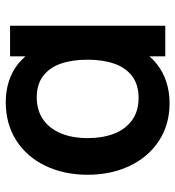

<svg xmlns="http://www.w3.org/2000/svg" viewBox="9 -604 610 668"><g transform="rotate(-90 314.0 -270.0)"><path d="M40 -270Q40 -351.9 71 -416.8Q102 -481.8 159.4 -518.4Q216.8 -555 292.7 -555Q332.2 -555 365.9 -543.9Q399.6 -532.8 425.9 -511.8Q452.2 -490.7 470.3 -460.8L452 -435.5V-540H558.5V0H452V-105.7L470.3 -80.3Q452.2 -50.8 425 -29.2Q397.8 -7.7 363.2 3.7Q328.7 15 289.2 15Q214.2 15 157.7 -22.2Q101.2 -59.4 70.6 -124.2Q40 -188.9 40 -270ZM440.3 -270.2Q440.3 -324.2 426.5 -363.7Q412.6 -403.2 383.3 -425.2Q354 -447.2 309.2 -447.2Q265 -447.2 233.1 -425.5Q201.2 -403.9 184.3 -363.8Q167.5 -323.6 167.5 -269.3Q167.5 -218.8 182.6 -179Q197.7 -139.2 229.2 -116Q260.7 -92.8 307.5 -92.8Q353.2 -92.8 382.7 -115Q412.2 -137.1 426.2 -176.7Q440.3 -216.3 440.3 -270.2Z"/></g></svg>

Font: Tap Sans
Style: Regular
Weight: 400
Designer: Tap Payments
Foundry: Tap Payments
Version: Version 1.001;Glyphs 3.1.2 (3151)